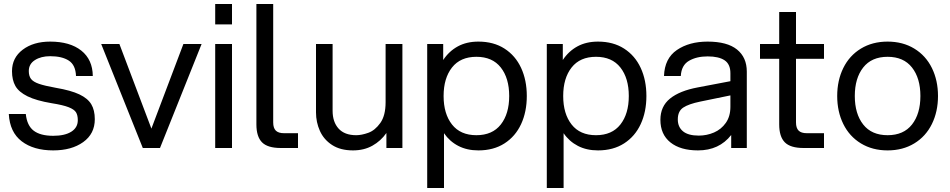

<svg xmlns="http://www.w3.org/2000/svg" viewBox="-20 -740 4748 960"><path d="M24 -170H109Q115 -112 148.5 -86.5Q182 -61 246 -61Q304 -61 336.5 -81.5Q369 -102 369 -139Q369 -164 360 -178.5Q351 -193 323 -204Q295 -215 238 -224Q161 -237 117.5 -258.5Q74 -280 57 -310Q40 -340 40 -384Q40 -451 93.5 -491.5Q147 -532 231 -532Q330 -532 386.5 -487Q443 -442 444 -360H360Q358 -415 324 -437Q290 -459 231 -459Q185 -459 154.5 -439.5Q124 -420 124 -385Q124 -360 135 -345.5Q146 -331 174.5 -321Q203 -311 259 -301Q335 -288 377 -268Q419 -248 436.5 -218.5Q454 -189 454 -144Q454 -71 396 -29.5Q338 12 246 12Q148 12 88.5 -33.5Q29 -79 24 -170Z M486 -520H577L737 -97L897 -520H988L780 0H694Z M1056 -520H1140V0H1056ZM1056 -720H1140V-618H1056Z M1346 -720V-128Q1346 -100 1359 -87Q1372 -74 1400 -74H1470V0H1384Q1318 0 1290 -28.5Q1262 -57 1262 -118V-720Z M1761 -64Q1788 -64 1821.5 -76Q1855 -88 1881.5 -125Q1908 -162 1908 -229V-520H1992V0H1912V-75Q1884 -35 1842 -11.5Q1800 12 1745 12Q1682 12 1640.5 -15Q1599 -42 1579.5 -85.5Q1560 -129 1560 -178V-520H1643V-186Q1643 -130 1673 -97Q1703 -64 1761 -64Z M2196 -520V-440Q2225 -484 2269 -508Q2313 -532 2372 -532Q2448 -532 2502.5 -497Q2557 -462 2585.5 -400.5Q2614 -339 2614 -260Q2614 -181 2585.5 -119.5Q2557 -58 2502.5 -23Q2448 12 2372 12Q2315 12 2271.5 -10.5Q2228 -33 2200 -74V200H2116V-520ZM2362 -64Q2442 -64 2484 -117.5Q2526 -171 2526 -260Q2526 -349 2484 -402.5Q2442 -456 2362 -456Q2282 -456 2240 -402.5Q2198 -349 2198 -260Q2198 -171 2240 -117.5Q2282 -64 2362 -64Z M2794 -520V-440Q2823 -484 2867 -508Q2911 -532 2970 -532Q3046 -532 3100.5 -497Q3155 -462 3183.5 -400.5Q3212 -339 3212 -260Q3212 -181 3183.5 -119.5Q3155 -58 3100.5 -23Q3046 12 2970 12Q2913 12 2869.5 -10.5Q2826 -33 2798 -74V200H2714V-520ZM2960 -64Q3040 -64 3082 -117.5Q3124 -171 3124 -260Q3124 -349 3082 -402.5Q3040 -456 2960 -456Q2880 -456 2838 -402.5Q2796 -349 2796 -260Q2796 -171 2838 -117.5Q2880 -64 2960 -64Z M3636 -65Q3576 12 3470 12Q3382 12 3332 -28Q3282 -68 3282 -141Q3282 -208 3330 -247Q3378 -286 3469 -303L3632 -334V-374Q3632 -419 3603 -438.5Q3574 -458 3518 -458Q3463 -458 3425 -436Q3387 -414 3384 -360H3300Q3303 -448 3364.5 -490Q3426 -532 3518 -532Q3616 -532 3665 -492.5Q3714 -453 3714 -382V0H3636ZM3474 -62Q3514 -62 3550 -77.5Q3586 -93 3609 -125.5Q3632 -158 3632 -206V-263L3481 -232Q3423 -220 3396 -202Q3369 -184 3369 -143Q3369 -105 3395 -83.5Q3421 -62 3474 -62Z M3960 -680V-520H4100V-446H3960V-128Q3960 -100 3973 -87Q3986 -74 4014 -74H4100V0H3998Q3932 0 3904 -28.5Q3876 -57 3876 -118V-446H3780V-520H3876V-680Z M4166 -260Q4166 -338 4196.5 -400Q4227 -462 4284.5 -497Q4342 -532 4418 -532Q4494 -532 4551.5 -497Q4609 -462 4639.5 -400Q4670 -338 4670 -260Q4670 -182 4639.5 -120Q4609 -58 4551.5 -23Q4494 12 4418 12Q4342 12 4284.5 -23Q4227 -58 4196.5 -120Q4166 -182 4166 -260ZM4418 -64Q4498 -64 4540 -117.5Q4582 -171 4582 -260Q4582 -349 4540 -402.5Q4498 -456 4418 -456Q4338 -456 4296 -402.5Q4254 -349 4254 -260Q4254 -171 4296 -117.5Q4338 -64 4418 -64Z"/></svg>

Font: Aspekta 400
Style: Regular
Weight: 400
Designer: Ivo Dolenc
Version: Version 2.000